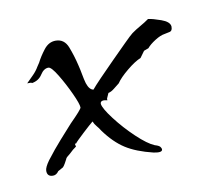

<svg xmlns="http://www.w3.org/2000/svg" viewBox="-41 -343 368 326"><g transform="rotate(-10 142.5 -180.0)"><path d="M27 -63Q17 -63 17 -73Q17 -79 25 -90Q38 -107 50.5 -121Q63 -135 72 -145Q93 -166 93 -169Q93 -175 84.5 -193.5Q76 -212 66 -228.5Q56 -245 51 -245Q43 -245 37 -235.5Q31 -226 19 -224L18 -225H11Q17 -231 23 -237Q29 -243 33 -250L37 -256Q42 -266 50.5 -277Q59 -288 71 -288Q86 -288 92 -272.5Q98 -257 102 -240Q104 -232 105.5 -223.5Q107 -215 109 -208Q113 -196 120 -195Q124 -200 135.5 -212Q147 -224 161 -238Q175 -252 186.5 -263.5Q198 -275 202 -278Q209 -283 217 -287.5Q225 -292 232 -297Q240 -296 254 -291Q268 -286 269 -278V-277Q269 -270 264.5 -269Q260 -268 255 -267Q248 -266 238.5 -260Q229 -254 224 -248L216 -245L208 -234Q198 -230 184 -218.5Q170 -207 164 -198Q160 -195 154.5 -190.5Q149 -186 144 -185Q143 -183 142 -180.5Q141 -178 140 -176V-173Q136 -174 134 -174Q128 -174 128 -169Q129 -161 143.5 -142Q158 -123 176 -106Q194 -89 206 -84Q213 -82 215 -79.5Q217 -77 217 -75Q217 -69 202 -72Q173 -79 155 -90.5Q137 -102 121 -124Q118 -129 114.5 -133Q111 -137 109 -142Q104 -138 90.5 -125.5Q77 -113 75 -110H73Q73 -108 74 -105Q68 -101 62 -95L56 -90Q54 -88 54 -87Q53 -85 50.5 -80.5Q48 -76 46 -74L37 -69Q33 -63 27 -63Z"/></g></svg>

Font: Qwitcher Grypen
Style: Bold
Weight: 700
Designer: Robert E. Leuschke
Foundry: Robert E. Leuschke
Version: Version 1.100; ttfautohint (v1.8.3)